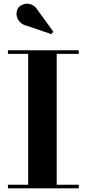

<svg xmlns="http://www.w3.org/2000/svg" viewBox="-20 -1023 470 1043"><path d="M123 -884 259 -837.5 269.5 -851 183 -970.5C153 -1017.5 97 -1007 78.5 -979C57.5 -947 75 -895 123 -884ZM23 -19.5V0H408V-19.5H288V-730.5H408V-750H23V-730.5H133V-19.5Z"/></svg>

Font: Bodoni* 11pt
Style: Bold
Weight: 700
Version: Version 2.3